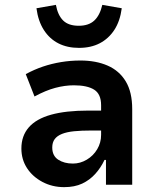

<svg xmlns="http://www.w3.org/2000/svg" viewBox="-20 -760 644 790"><path d="M244 10Q195 10 154.5 -11.5Q114 -33 91 -68.5Q68 -104 68 -149Q68 -201 98.5 -236Q129 -271 190 -288Q251 -305 343 -305H414V-223H357Q315 -223 285 -220Q255 -217 235 -209Q215 -201 205 -187.5Q195 -174 195 -153Q195 -119 219.5 -103Q244 -87 280 -87Q310 -87 337 -103Q364 -119 380 -146Q396 -173 396 -205V-327Q396 -373 367.5 -391Q339 -409 284 -409Q247 -409 207.5 -398.5Q168 -388 122 -363L86 -455Q121 -474 156.5 -486Q192 -498 231 -504.5Q270 -511 311 -511Q375 -511 423 -490Q471 -469 497.5 -425Q524 -381 524 -311V0H416V-102H410Q395 -70 372 -44.5Q349 -19 318 -4.5Q287 10 244 10ZM305 -563Q257 -563 220.5 -581.5Q184 -600 160.5 -636.5Q137 -673 130 -726L210 -740Q218 -697 240 -675.5Q262 -654 304 -654Q345 -654 368 -675.5Q391 -697 401 -740L481 -726Q474 -673 450.5 -637Q427 -601 390.5 -582Q354 -563 305 -563Z"/></svg>

Font: Nunito Sans 7pt SemiCondensed
Style: Bold
Weight: 700
Width: 4
Designer: Vernon Adams
Foundry: Vernon Adams
Version: Version 3.101;gftools[0.9.27]